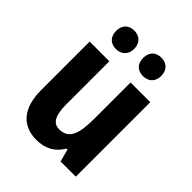

<svg xmlns="http://www.w3.org/2000/svg" viewBox="-215 -871 999 999"><g transform="rotate(45 285.0 -371.5)"><path d="M119 -685C119 -640 147 -617 185 -617C223 -617 252 -641 252 -685C252 -729 223 -753 185 -753C147 -753 119 -730 119 -685ZM318 -685C318 -640 345 -617 384 -617C423 -617 451 -641 451 -685C451 -729 423 -753 384 -753C346 -753 318 -730 318 -685ZM507 -548H362V-281C362 -173 344 -113 271 -113C225 -113 206 -153 206 -232V-548H61V-191C61 -59 122 10 227 10C289 10 340 -16 369 -69H377L395 0H507Z"/></g></svg>

Font: Noto Sans Oriya Cond Bold
Style: Bold
Weight: 700
Width: 3
Designer: Amélie Bonet and Sol Matas
Foundry: Google LLC
Version: Version 2.006